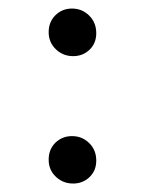

<svg xmlns="http://www.w3.org/2000/svg" viewBox="-20 -416 340 449"><path d="M150.9 -284.7Q127.4 -284.7 110.6 -300.8Q93.8 -316.9 93.8 -340.8Q93.8 -364.7 109.6 -380.4Q125.5 -396 148.4 -396Q171.9 -396 188.5 -379.6Q205.1 -363.3 205.1 -338.4Q205.1 -314.9 189.5 -299.8Q173.8 -284.7 150.9 -284.7ZM150.9 13.2Q127.4 13.2 110.6 -2.7Q93.8 -18.6 93.8 -42.5Q93.8 -66.9 109.6 -82.3Q125.5 -97.7 148.4 -97.7Q171.9 -97.7 188.5 -81.5Q205.1 -65.4 205.1 -40.5Q205.1 -17.1 189.5 -2Q173.8 13.2 150.9 13.2Z"/></svg>

Font: Elstob Light
Style: Regular
Weight: 300
Designer: Peter S. Baker
Version: Version 1.015